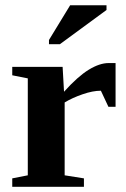

<svg xmlns="http://www.w3.org/2000/svg" viewBox="-20 -715 484 735"><path d="M225.1 -363.8Q277.8 -422.4 319.6 -448Q361.3 -473.6 396 -473.6H422.4V-306.2H395L366.2 -367.7Q335.4 -367.7 296.4 -354.2Q257.3 -340.8 227.5 -322.8V-43.9L301.3 -32.2V0H26.9V-32.2L86.4 -43.9V-415L26.9 -426.8V-459H219.7ZM167.5 -545.9V-562L248.5 -694.8H387.7V-676.8L209.5 -545.9Z"/></svg>

Font: Liberation Serif
Style: Bold
Weight: 700
Designer: Steve Matteson
Foundry: Ascender Corporation
Version: Version 2.1.5